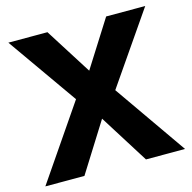

<svg xmlns="http://www.w3.org/2000/svg" viewBox="-104 -812 916 916"><g transform="rotate(-15 354.0 -354.0)"><path d="M202 0 354 -242 506 0H699L450 -357L692 -708H499L354 -479L209 -708H16L258 -364L9 0Z"/></g></svg>

Font: UULA Sans
Style: Bold
Weight: 700
Designer: Mohamed Gaber, Laura Garcia Mut
Foundry: Kief Type Foundry
Version: Version 3.006;hotconv 1.0.109;makeotfexe 2.5.65596